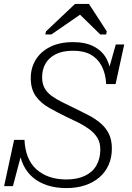

<svg xmlns="http://www.w3.org/2000/svg" viewBox="-20 -943 674 980"><path d="M319 17Q266 17 223.5 3.5Q181 -10 149.5 -36Q118 -62 99.5 -100.5Q81 -139 76 -190Q80 -189 84 -187.5Q88 -186 91 -182.5Q94 -179 93 -171L46 7H1L52 -229H105Q107 -181 122 -143Q137 -105 165 -79.5Q193 -54 231.5 -40.5Q270 -27 319 -27Q374 -27 413 -45.5Q452 -64 472 -98.5Q492 -133 492 -180Q492 -215 477 -239.5Q462 -264 437 -282.5Q412 -301 381.5 -316.5Q351 -332 318 -347Q271 -370 229.5 -393.5Q188 -417 162.5 -452.5Q137 -488 137 -545Q137 -596 162 -637.5Q187 -679 235.5 -703.5Q284 -728 353 -728Q417 -728 459.5 -705.5Q502 -683 523.5 -643.5Q545 -604 547 -550Q544 -552 540 -555Q536 -558 533.5 -563Q531 -568 531 -574L571 -716H614L570 -514H522Q519 -568 499 -606Q479 -644 443.5 -664Q408 -684 353 -684Q299 -684 264 -666Q229 -648 212 -618Q195 -588 195 -549Q195 -516 207.5 -493.5Q220 -471 243 -454Q266 -437 295.5 -422.5Q325 -408 360 -391Q395 -374 429 -356.5Q463 -339 491 -316Q519 -293 535 -261.5Q551 -230 551 -185Q551 -139 534.5 -101.5Q518 -64 487 -37.5Q456 -11 413.5 3Q371 17 319 17ZM434 -923H363L215 -783L211 -767H242L416 -887H369L492 -767H522L525 -783Z"/></svg>

Font: Roboto Serif ExtraLight
Style: Italic
Weight: 250
Italic angle: -10°
Designer: Greg Gazdowicz
Foundry: Commercial Type
Version: Version 1.008